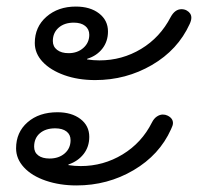

<svg xmlns="http://www.w3.org/2000/svg" viewBox="-20 -583 603 585"><path d="M86 -452Q86 -501 121.5 -532Q157 -563 211 -563Q255 -563 282 -542Q309 -521 309 -487Q309 -457 292 -435Q275 -413 246 -404L245 -402Q264 -399 283 -399Q352 -399 410 -434Q468 -469 500 -531Q513 -555 533 -555Q542 -555 549 -551Q563 -543 563 -529Q563 -521 558 -510Q522 -431 443 -385Q364 -339 270 -339Q218 -339 176 -354Q134 -369 110 -394.5Q86 -420 86 -452ZM252 -477Q252 -494 239.5 -504Q227 -514 205 -514Q176 -514 158.5 -498.5Q141 -483 141 -458Q141 -441 154 -431Q167 -421 189 -421Q216 -421 234 -437Q252 -453 252 -477ZM29 -131Q29 -180 64 -210.5Q99 -241 155 -241Q198 -241 225 -220.5Q252 -200 252 -166Q252 -136 235 -114Q218 -92 189 -82L188 -80Q207 -77 226 -77Q295 -77 353.5 -112.5Q412 -148 443 -210Q449 -222 458 -228Q467 -234 476 -234Q484 -234 490 -231Q507 -223 507 -208Q507 -201 501 -189Q466 -111 387 -64.5Q308 -18 213 -18Q162 -18 119.5 -32.5Q77 -47 53 -73Q29 -99 29 -131ZM195 -156Q195 -173 182.5 -182.5Q170 -192 148 -192Q119 -192 101.5 -177Q84 -162 84 -136Q84 -119 96.5 -109.5Q109 -100 131 -100Q159 -100 177 -115.5Q195 -131 195 -156Z"/></svg>

Font: Kodchasan
Style: Italic
Weight: 400
Italic angle: -10°
Version: Version 1.000; ttfautohint (v1.6)